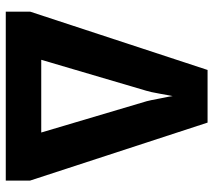

<svg xmlns="http://www.w3.org/2000/svg" viewBox="-58 -700 757 682"><g transform="rotate(90 321.0 -358.5)"><path d="M228 -716.8 21 -86.9V0H621.1V-85.9L415 -716.8ZM191.9 -126 301.8 -499C304.7 -507.3 308.1 -523.4 312.5 -547.9C316.9 -571.8 319.3 -586.9 320.8 -592.8C321.3 -586.9 324.2 -572.3 329.1 -548.3C333.5 -524.4 336.9 -508.3 338.9 -501L450.2 -126Z"/></g></svg>

Font: Avrile Sans
Style: Bold
Weight: 700
Designer: Monotype Design Team, Google (font), Stefan Peev (BGR Cyrillic), Cristiano Sobral (main changes)
Foundry: The Avrile Sans Project Authors
Version: Version 3.110